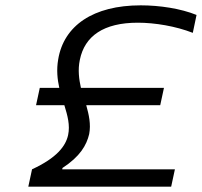

<svg xmlns="http://www.w3.org/2000/svg" viewBox="-20 -699 756 719"><path d="M594 -370H283C276 -402 271 -437 279 -475C297 -564 368 -614 496 -614C560 -614 638 -601 702 -576L716 -643C657 -667 578 -679 507 -679C329 -679 219 -603 198 -477C191 -437 195 -402 202 -370H129L115 -305H221C233 -266 243 -230 235 -193C226 -152 193 -108 100 -65L86 0H621L635 -65H213L214 -70C280 -113 304 -155 314 -197C321 -234 313 -269 303 -305H580Z"/></svg>

Font: LT Wave Light
Style: Italic
Weight: 300
Designer: Daniel Lyons
Version: Version 2.5 (Glyphs App)